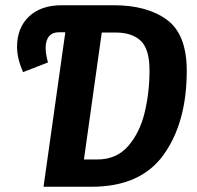

<svg xmlns="http://www.w3.org/2000/svg" viewBox="-20 -712 750 732"><path d="M692 -442Q692 -246 604.5 -123Q517 0 329 0H146L229 -589H205Q180 -589 167 -573.5Q154 -558 154 -529Q154 -506 163 -474L68 -437Q45 -489 45 -533Q45 -606 90.5 -649Q136 -692 215 -692H414Q541 -692 616.5 -636.5Q692 -581 692 -442ZM550 -444Q550 -525 516.5 -556.5Q483 -588 421 -588H368L300 -104H351Q424 -104 468.5 -155Q513 -206 531.5 -283Q550 -360 550 -444Z"/></svg>

Font: Fira Sans Condensed SemiBold
Style: Italic
Weight: 600
Width: 3
Italic angle: -8°
Designer: bBox Type GmbH & Carrois Corporate GbR & Edenspiekermann AG
Foundry: bBox Type GmbH & Carrois Corporate GbR & Edenspiekermann AG
Version: Version 4.301